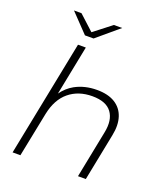

<svg xmlns="http://www.w3.org/2000/svg" viewBox="-164 -1040 1001 1153"><g transform="rotate(20 336.5 -463.5)"><path d="M402 -526Q473 -526 517.5 -498.5Q562 -471 578.5 -420.5Q595 -370 581 -302L521 0H471L531 -302Q548 -385 512.5 -433Q477 -481 389 -481Q300 -481 240 -431.5Q180 -382 160 -284L103 0H53L201 -742H251L188 -425Q219 -468 262 -492Q324 -526 402 -526ZM221 -809 108 -927H156L251 -840L363 -927H416L276 -809Z"/></g></svg>

Font: Montserrat Thin Light
Style: Italic
Weight: 300
Italic angle: -11.3°
Version: Version 9.000